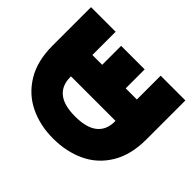

<svg xmlns="http://www.w3.org/2000/svg" viewBox="-180 -854 1010 1010"><g transform="rotate(-45 325.0 -349.0)"><path d="M464 -184H641V0H350Q237 0 159.5 -46.5Q82 -93 44.5 -172.5Q7 -252 7 -351Q7 -448 45 -526.5Q83 -605 160 -651.5Q237 -698 350 -698H637V-515H464V-442H605V-267H464ZM299 -184H305V-515H299Q237 -515 204 -474.5Q171 -434 171 -351Q171 -267 204 -225.5Q237 -184 299 -184Z"/></g></svg>

Font: Azeret Mono Black
Style: Regular
Weight: 900
Designer: Martin Vácha
Foundry: Displaay
Version: Version 1.000; Glyphs 3.0.3, build 3074